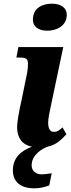

<svg xmlns="http://www.w3.org/2000/svg" viewBox="-20 -792 388 1044"><path d="M237 -625C290 -625 343 -653 343 -711C343 -754 305 -772 262 -772C211 -772 159 -749 159 -685C159 -644 194 -625 237 -625ZM248 216 261 150C236 154 219 156 206 156C177 156 152 139 152 107C152 52 206 16 244 4C247 3 250 3 253 2C256 1 259 0 262 0H258C296 -13 318 -38 341 -62L320 -99C297 -79 290 -75 272 -75C250 -75 242 -97 242 -125C242 -148 249 -180 257 -218L324 -536H80L69 -479H88C123 -479 132 -471 132 -446C132 -427 130 -403 123 -374L99 -256C81 -176 73 -126 73 -100C73 -43 100 -5 154 6C97 26 50 64 50 134C50 198 93 232 167 232C195 232 222 226 248 216Z"/></svg>

Font: Noto Serif SemiCondensed Extra
Style: Italic
Weight: 800
Width: 4
Italic angle: -12°
Designer: Monotype Design Team
Foundry: Monotype Imaging Inc.
Version: Version 1.901